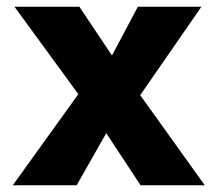

<svg xmlns="http://www.w3.org/2000/svg" viewBox="-20 -551 647 571"><path d="M18 0 213 -271 23 -531H216L313 -386L390 -531H579L397 -268L589 0H398L296 -155L208 0Z"/></svg>

Font: Readex Pro
Style: Bold
Weight: 700
Designer: Bonnie Shaver-Troup, Thomas Jockin
Foundry: Lexend
Version: Version 1.203; ttfautohint (v1.8.3)